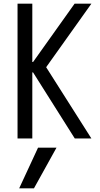

<svg xmlns="http://www.w3.org/2000/svg" viewBox="-20 -750 540 1040"><path d="M164 270H84L186 50H286ZM75 0V-730H155V-414H159L384 -730H475L230 -386L475 0H385L159 -358H155V0Z"/></svg>

Font: M PLUS 1 Code
Style: Regular
Weight: 400
Designer: Coji Morishita
Foundry: UNDERFOREST DESIGN
Version: Version 1.005